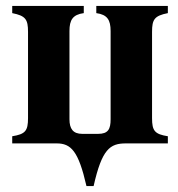

<svg xmlns="http://www.w3.org/2000/svg" viewBox="-20 -481 596 644"><path d="M213 -377C213 -414 224 -432 261 -437V-461H21V-437C66 -428 74 -416 74 -374V-85C74 -42 65 -31 21 -24V0H170C218 0 243 25 270 143H294C322 19 349 0 402 0H543V-24C499 -31 490 -42 490 -85V-374C490 -416 498 -428 543 -437V-461H303V-437C340 -432 351 -414 351 -377V-81C351 -48 343 -32 309 -32H256C225 -32 213 -49 213 -81Z"/></svg>

Font: XITS Math
Style: Bold
Weight: 700
Designer: MicroPress Inc., with final additions and corrections provided by Coen Hoffman, Elsevier (retired)
Version: Version 1.302